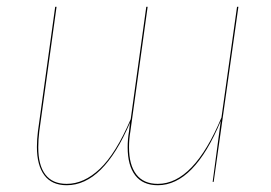

<svg xmlns="http://www.w3.org/2000/svg" viewBox="-20 -537 799 567"><path d="M684 -517 611 0H608L632 -180Q553 10 446 10Q402 10 379.5 -19Q357 -48 357 -102Q357 -126 361 -149L364 -175Q285 10 177 10Q133 10 111 -19.5Q89 -49 89 -103Q89 -125 92 -149L143 -517H147L96 -149Q93 -124 93 -102Q93 -49 114 -21.5Q135 6 177 6Q228 6 275 -38.5Q322 -83 366 -185L412 -517H416L365 -149Q361 -126 361 -102Q361 -50 382.5 -22Q404 6 446 6Q552 6 634 -190L680 -517Z"/></svg>

Font: Fira Sans Condensed Four
Style: Italic
Weight: 100
Width: 3
Italic angle: -8°
Designer: bBox Type GmbH & Carrois Corporate GbR & Edenspiekermann AG
Foundry: bBox Type GmbH & Carrois Corporate GbR & Edenspiekermann AG
Version: Version 4.301